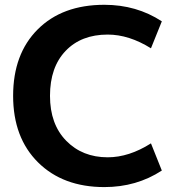

<svg xmlns="http://www.w3.org/2000/svg" viewBox="-20 -761 742 793"><path d="M411.1 11.7Q240.2 11.7 137.2 -90.3Q34.2 -192.4 34.2 -365.2Q34.2 -538.1 135.7 -639.6Q237.3 -741.2 411.1 -741.2Q543.9 -741.2 648.4 -672.9L603.5 -561.5Q512.7 -618.2 424.8 -618.2Q315.4 -618.2 251 -550.8Q186.5 -483.4 186.5 -365.2Q186.5 -248 253.4 -179.7Q320.3 -111.3 424.8 -111.3Q512.7 -111.3 603.5 -168.9L648.4 -56.6Q543.9 11.7 411.1 11.7Z"/></svg>

Font: Gen Shin Gothic Bold
Style: Bold
Weight: 700
Designer: [Source Han Sans]
Ryoko NISHIZUKA  (kana & ideographs); Paul D. Hunt (Latin, Greek & Cyrillic); Wenlong ZHANG  (bopomofo
Version: Version 1.002.20150607